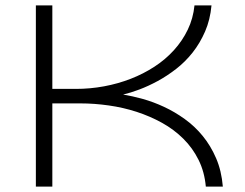

<svg xmlns="http://www.w3.org/2000/svg" viewBox="-20 -691 907 711"><path d="M742.2 0Q737.3 -54.7 715.3 -98.9Q693.4 -143.1 658.9 -177.2Q624.5 -211.4 580.1 -236.1Q535.6 -260.7 485.8 -276.9Q436 -293 382.8 -300.5Q329.6 -308.1 277.8 -308.1H173.8V0H112.8V-670.9H173.8V-361.8H261.2Q313.5 -361.8 365.2 -371.3Q417 -380.9 464.1 -399.2Q511.2 -417.5 552 -444.1Q592.8 -470.7 624 -505.1Q655.3 -539.6 675.3 -581.1Q695.3 -622.6 700.2 -670.9H763.2Q758.3 -617.7 739.5 -574.5Q720.7 -531.2 693.4 -496.6Q666 -461.9 632.3 -435.8Q598.6 -409.7 564 -390.9Q529.3 -372.1 496.1 -359.6Q462.9 -347.2 436 -340.8Q469.7 -335.4 509 -324.5Q548.3 -313.5 587.6 -295.2Q627 -276.9 664.1 -250.2Q701.2 -223.6 730.7 -187.5Q760.3 -151.4 780.3 -105Q800.3 -58.6 805.2 0Z"/></svg>

Font: Syncopate
Style: Regular
Weight: 400
Width: 7
Version: Version 001.001